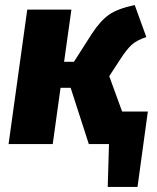

<svg xmlns="http://www.w3.org/2000/svg" viewBox="-20 -571 624 761"><path d="M566 -129 525 170H407L412 0H332L260 -223H220L189 0H14L88 -533H263L234 -326H273L344 -437Q378 -489 412.5 -513Q447 -537 514 -551L560 -424Q522 -412 501.5 -393Q481 -374 456 -335L413 -269L464 -129Z"/></svg>

Font: Trujillo ExtraBold
Style: Italic
Weight: 800
Italic angle: -8°
Designer: Fira Sans original fonts by bBox Type GmbH, Carrois Corporate GbR, & Edenspiekermann AG / Changes by Cristiano Sobral
Foundry: Fira Sans original fonts by bBox Type GmbH, Carrois Corporate GbR, & Edenspiekermann AG / Changes by Cristiano Sobral
Version: Version 4.301;July 28, 2020;FontCreator 13.0.0.2655 64-bit